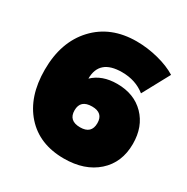

<svg xmlns="http://www.w3.org/2000/svg" viewBox="-164 -852 976 1003"><g transform="rotate(30 324.0 -350.5)"><path d="M35.2 -342.8Q35.2 -510.3 128.7 -610.6Q222.2 -710.9 377.9 -710.9Q442.9 -710.9 508.8 -694.1Q574.7 -677.2 620.1 -648.9L532.2 -486.8Q474.6 -533.2 392.1 -533.2Q255.9 -533.2 255.9 -416Q309.6 -467.8 400.9 -467.8Q503.4 -467.8 565.7 -404.1Q627.9 -340.3 627.9 -236.8Q627.9 -124 552.7 -57.1Q477.5 9.8 353 9.8Q205.1 9.8 120.1 -85.4Q35.2 -180.7 35.2 -342.8ZM345.2 -173.8Q413.1 -173.8 413.1 -237.8Q413.1 -299.8 346.2 -299.8Q275.9 -299.8 275.9 -236.8Q275.9 -173.8 345.2 -173.8Z"/></g></svg>

Font: Trueno Black
Style: Regular
Weight: 900
Designer: Julieta Ulanovsky
Foundry: Julieta Ulanovsky
Version: Version 3.001b | FøM Fix